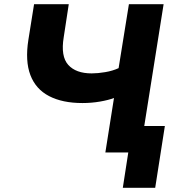

<svg xmlns="http://www.w3.org/2000/svg" viewBox="-20 -725 877 913"><path d="M564 168 590 0H481L522 -259Q496 -249 455.5 -242Q415 -235 372 -235Q277 -235 213.5 -268Q150 -301 124.5 -368Q99 -435 115 -536L142 -705H307L283 -548Q268 -457 304.5 -416.5Q341 -376 416 -376Q445 -376 480.5 -382Q516 -388 544 -401L593 -705H758L666 -126H764L718 168Z"/></svg>

Font: Nunito Sans 6pt ExtraBold
Style: Italic
Weight: 800
Italic angle: -9°
Version: Version 3.101;gftools[0.9.27]